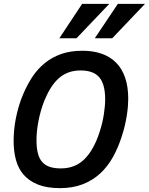

<svg xmlns="http://www.w3.org/2000/svg" viewBox="-20 -950 763 984"><path d="M287.1 14.2Q221.2 14.2 175.8 -3.7Q130.4 -21.5 102.3 -53.2Q74.2 -85 62 -129.4Q49.8 -173.8 49.8 -227.1Q49.8 -253.4 52.5 -283.2Q55.2 -313 61.3 -343.8Q67.4 -374.5 76.7 -406Q85.9 -437.5 99.1 -467.8Q118.7 -514.6 145.3 -555.2Q171.9 -595.7 208.5 -625.7Q245.1 -655.8 292.7 -672.9Q340.3 -689.9 402.8 -689.9Q458.5 -689.9 502.2 -674.3Q545.9 -658.7 575.9 -627.9Q606 -597.2 621.6 -551Q637.2 -504.9 637.2 -443.8Q637.2 -426.3 635.5 -404.5Q633.8 -382.8 629.9 -358.4Q626 -334 619.9 -307.4Q613.8 -280.8 605 -253.9Q586.4 -194.8 559.1 -145.5Q531.7 -96.2 493.2 -60.8Q454.6 -25.4 403.6 -5.6Q352.5 14.2 287.1 14.2ZM167 -231.9Q167 -192.4 174.1 -164.6Q181.2 -136.7 196.5 -119.6Q211.9 -102.5 235.4 -94.7Q258.8 -86.9 292 -86.9Q365.7 -86.9 413.8 -135.3Q461.9 -183.6 491.2 -275.9Q505.4 -319.8 512.2 -363.8Q519 -407.7 519 -440.9Q519 -517.6 489.3 -553.2Q459.5 -588.9 393.1 -588.9Q358.4 -588.9 330.8 -578.6Q303.2 -568.4 281 -548.6Q258.8 -528.8 241 -500.5Q223.1 -472.2 208 -436Q197.8 -410.2 189.9 -383.1Q182.1 -356 177 -329.3Q171.9 -302.7 169.4 -277.8Q167 -252.9 167 -231.9ZM555.2 -753.9H465.8L584 -930.2H723.1ZM372.1 -753.9H284.2L400.9 -930.2H540Z"/></svg>

Font: Clear Sans Medium
Style: Italic
Weight: 500
Italic angle: -12°
Foundry: Intel Corporation
Version: Version 1.00